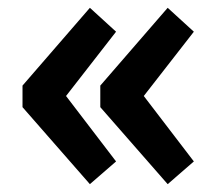

<svg xmlns="http://www.w3.org/2000/svg" viewBox="-20 -513 557 487"><path d="M234.4 -241.2V-295.9L405.3 -493.2L471.7 -432.6L344.7 -269.5L471.7 -103.5L405.3 -45.9ZM37.1 -241.2V-295.9L208 -493.2L274.4 -432.6L147.5 -269.5L274.4 -103.5L208 -45.9Z"/></svg>

Font: Reddit Sans Chocolate ExtraBold
Style: Regular
Weight: 800
Designer: Stephen Hutchings
Foundry: Reddit
Version: Version 1.011